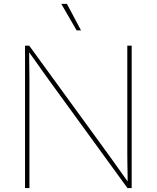

<svg xmlns="http://www.w3.org/2000/svg" viewBox="-20 -961 801 981"><path d="M107.9 0V-727.5H129.4L531.2 -175.3Q549.8 -149.9 567.6 -124.5Q585.4 -99.1 603.5 -74Q621.6 -48.8 639.6 -23.4H632.3Q632.3 -48.8 631.8 -74Q631.3 -99.1 630.9 -124.5Q630.4 -149.9 630.4 -175.3V-727.5H652.8V0H631.3L230.5 -551.3Q211.9 -576.7 194.1 -602.1Q176.3 -627.4 158.2 -652.8Q140.1 -678.2 121.6 -703.6H128.9Q128.9 -678.2 129.2 -652.8Q129.4 -627.4 129.9 -602.1Q130.4 -576.7 130.4 -551.3V0ZM371.6 -805.7 293 -941.4H321.8L394 -805.7Z"/></svg>

Font: Inter 17pt Thin
Style: Regular
Weight: 250
Version: Version 4.001;git-66647c0bb